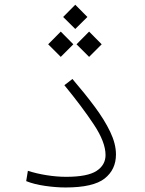

<svg xmlns="http://www.w3.org/2000/svg" viewBox="-20 -806 626 827"><path d="M262.2 1.5Q220.7 1.5 173.6 -5.4Q126.5 -12.2 92.8 -25.9L100.1 -70.3Q137.7 -58.1 181.2 -51.3Q224.6 -44.4 264.6 -44.4Q356.9 -44.4 395.8 -69.8Q434.6 -95.2 434.6 -138.2Q434.6 -193.8 384 -270Q333.5 -346.2 257.3 -439L292 -465.8Q345.2 -403.8 387.7 -346.7Q430.2 -289.6 454.8 -238Q479.5 -186.5 479.5 -140.6Q479.5 -75.7 430.7 -37.1Q381.8 1.5 262.2 1.5ZM241.7 -561 187.5 -615.2 241.7 -669.9 295.9 -615.2ZM363.8 -561 309.6 -615.2 363.8 -669.9 418 -615.2ZM304.2 -681.2 252 -732.9 304.2 -785.6 356.4 -732.9Z"/></svg>

Font: Cascadia Mono ExtraLight
Style: Regular
Weight: 200
Monospace: yes
Designer: Aaron Bell
Foundry: Saja Typeworks
Version: Version 2404.023; ttfautohint (v1.8.4)